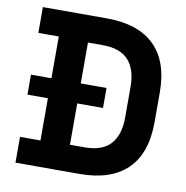

<svg xmlns="http://www.w3.org/2000/svg" viewBox="-79 -776 824 851"><g transform="rotate(10 333.0 -350.0)"><path d="M334 0H46V-116H138V-584H46V-700H334Q475 -700 548.5 -628.5Q622 -557 622 -416V-284Q622 -143 548.5 -71.5Q475 0 334 0ZM270 -580V-120H336Q416 -120 453 -162Q490 -204 490 -280V-420Q490 -497 453 -538.5Q416 -580 336 -580ZM386 -306H46V-396H386Z"/></g></svg>

Font: Space Grotesk Variable Light
Style: Regular
Weight: 300
Designer: Florian Karsten
Foundry: Florian Karsten
Version: Version 2.000